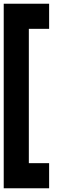

<svg xmlns="http://www.w3.org/2000/svg" viewBox="-20 -916 374 1032"><path d="M0 -896V96H244V-39H135V-761H244V-896Z"/></svg>

Font: MintSans
Style: Bold
Weight: 700
Version: Version 2.0